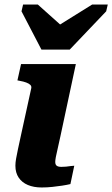

<svg xmlns="http://www.w3.org/2000/svg" viewBox="-20 -823 496 848"><path d="M163 -604H288L449 -773L456 -803H387L204 -689L280 -684L147 -803H82L75 -773ZM164 5Q129 5 103 -6Q77 -17 62.5 -38.5Q48 -60 48 -91Q48 -105 51 -122Q54 -139 59.5 -165Q65 -191 74 -232L118 -433Q120 -442 114 -448Q108 -454 96 -458.5Q84 -463 67 -466L57 -468L73 -540H315L247 -222Q240 -188 234.5 -165.5Q229 -143 226.5 -129Q224 -115 224 -108Q224 -96 230.5 -91Q237 -86 251 -86Q262 -86 272 -87Q282 -88 291.5 -89.5Q301 -91 308 -91L291 -10Q274 -6 254 -3Q234 0 211 2.5Q188 5 164 5Z"/></svg>

Font: Roboto Serif 20pt
Style: Bold Italic
Weight: 700
Italic angle: -10°
Version: Version 1.007